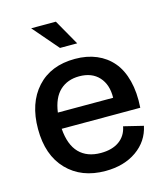

<svg xmlns="http://www.w3.org/2000/svg" viewBox="-117 -870 828 968"><g transform="rotate(-15 297.0 -386.0)"><path d="M252 -648.9 137.2 -782.2H266.1L341.8 -648.9ZM314 9.8Q189 9.8 114 -67.9Q39.1 -145.5 39.1 -282.2Q39.1 -417 111.3 -496.6Q183.6 -576.2 310.1 -576.2Q372.1 -576.2 421.4 -555.4Q470.7 -534.7 504.6 -494.9Q538.6 -455.1 554.4 -393.3Q570.3 -331.5 564.9 -252.9H154.8Q161.1 -168 202.1 -126Q243.2 -84 314.9 -84Q374 -84 410.9 -110.4Q447.8 -136.7 457 -185.1L559.1 -160.2Q543 -83 477.1 -36.6Q411.1 9.8 314 9.8ZM308.1 -485.8Q246.6 -485.8 207 -449Q167.5 -412.1 157.2 -336.9H445.8Q447.3 -405.3 410.6 -445.6Q374 -485.8 308.1 -485.8Z"/></g></svg>

Font: BDO Grotesk Medium
Style: Regular
Weight: 500
Designer: Deni Anggara
Foundry: Lokal Container
Version: Version 2.000